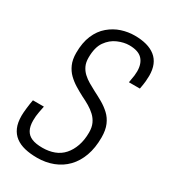

<svg xmlns="http://www.w3.org/2000/svg" viewBox="-177 -783 775 881"><g transform="rotate(30 211.0 -343.0)"><path d="M164 12Q127 12 98 5Q69 -2 48.5 -17.5Q28 -33 17 -58Q6 -83 6 -120Q6 -135 9 -161Q12 -187 16 -207H74Q72 -197 67.5 -174Q63 -151 63 -128Q63 -97 73.5 -77.5Q84 -58 105.5 -49Q127 -40 162 -40Q196 -40 224 -50.5Q252 -61 271.5 -83Q291 -105 302 -136.5Q313 -168 313 -208Q313 -235 304 -254.5Q295 -274 279.5 -288.5Q264 -303 244.5 -314.5Q225 -326 204 -336Q181 -348 159 -361.5Q137 -375 119 -392.5Q101 -410 90 -435Q79 -460 79 -495Q79 -549 95.5 -588Q112 -627 141 -651.5Q170 -676 204 -687Q238 -698 273 -698Q308 -698 335.5 -690.5Q363 -683 382.5 -667.5Q402 -652 412 -628Q422 -604 422 -571Q422 -558 420.5 -541.5Q419 -525 414 -499H356Q361 -525 362.5 -538Q364 -551 364 -561Q364 -602 342.5 -624.5Q321 -647 273 -647Q245 -647 213.5 -633.5Q182 -620 160.5 -589.5Q139 -559 139 -504Q139 -479 147.5 -461Q156 -443 170.5 -429.5Q185 -416 203 -405.5Q221 -395 240 -385Q264 -373 287.5 -359.5Q311 -346 331 -327.5Q351 -309 362.5 -282Q374 -255 374 -217Q374 -161 358.5 -118.5Q343 -76 315 -47Q287 -18 248 -3Q209 12 164 12Z"/></g></svg>

Font: Archivo ExtraCondensed ExtraLight
Style: Italic
Weight: 250
Width: 2
Italic angle: -10°
Designer: Hector Gatti
Foundry: Omnibus-Type
Version: Version 2.001